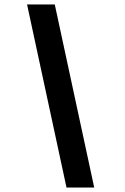

<svg xmlns="http://www.w3.org/2000/svg" viewBox="-20 -736 563 866"><path d="M280 110H405L227 -716H102Z"/></svg>

Font: Uncut Sans Semibold
Style: Italic
Weight: 600
Italic angle: -10°
Designer: Kasper Nordkvist
Foundry: Uncut Type
Version: Version 1.111;FEAKit 1.0